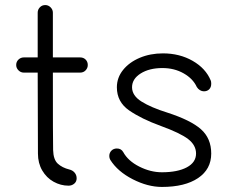

<svg xmlns="http://www.w3.org/2000/svg" viewBox="-20 -728 905 759"><path d="M297 -501Q310 -501 318.5 -492.5Q327 -484 327 -471Q327 -459 318.5 -450Q310 -441 297 -441H189Q189 -170 190 -135Q191 -97 208.5 -81Q226 -65 254 -58Q267 -55 275 -45.5Q283 -36 283 -23Q283 -10 273.5 -2Q264 6 251 6Q220 6 192 -9.5Q164 -25 147 -54Q130 -83 130 -121Q130 -308 129 -441H74Q62 -441 53 -450Q44 -459 44 -471Q44 -484 53 -492.5Q62 -501 74 -501H129V-678Q129 -690 137.5 -699Q146 -708 159 -708Q171 -708 180 -699Q189 -690 189 -678V-501Z M416 -96Q412 -103 412 -111Q412 -124 420.5 -132.5Q429 -141 442 -141Q459 -141 467 -127Q486 -92 530.5 -69.5Q575 -47 620 -47Q682 -47 718.5 -66.5Q755 -86 755 -121Q755 -154 724 -178Q693 -202 616 -230Q539 -258 490.5 -291.5Q442 -325 442 -383Q442 -421 466.5 -451.5Q491 -482 532.5 -499.5Q574 -517 624 -517Q690 -517 741.5 -487.5Q793 -458 813 -410Q815 -406 815 -397Q815 -383 807 -375Q799 -367 786 -367Q778 -367 770.5 -371.5Q763 -376 758 -384Q743 -417 706 -438Q669 -459 622 -459Q570 -459 536 -437.5Q502 -416 502 -383Q502 -350 539.5 -326.5Q577 -303 641 -283Q734 -253 774.5 -217Q815 -181 815 -121Q815 -59 763 -24Q711 11 620 11Q564 11 504.5 -19.5Q445 -50 416 -96Z"/></svg>

Font: Tsukimi Rounded
Style: Regular
Weight: 400
Designer: Takashi Funayama
Foundry: Takashi Funayama
Version: Version 1.032; ttfautohint (v1.8.3)